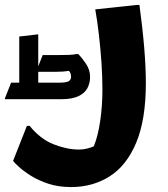

<svg xmlns="http://www.w3.org/2000/svg" viewBox="-92 -498 682 778"><path d="M28 12Q72 66 126 87Q180 108 228 108Q246 108 261 104Q276 100 288 95Q305 54 314 -7.5Q323 -69 323 -135Q323 -189 319 -246.5Q315 -304 308.5 -359.5Q302 -415 294 -460L462 -478H473Q486 -382 492.5 -303Q499 -224 499 -162Q499 -13 460 80Q421 173 352.5 216.5Q284 260 196 260Q145 260 104 246.5Q63 233 33 214Q3 195 -15.5 178Q-34 161 -39 154L17 12ZM273 -186Q273 -162 262.5 -141.5Q252 -121 226.5 -108.5Q201 -96 155 -96H-72V-100L-47 -163H-14V-350L63 -359V-229L81 -275H148Q168 -275 186.5 -275.5Q205 -276 217 -279H225Q240 -264 256.5 -239.5Q273 -215 273 -186ZM134 -207H63V-163H147Q175 -163 185.5 -168.5Q196 -174 196 -187Q196 -192 194 -199.5Q192 -207 186 -211Q164 -207 134 -207Z"/></svg>

Font: Kufam
Style: Bold Italic
Weight: 700
Italic angle: -11°
Designer: Artur Schmal
Foundry: Original Type
Version: Version 1.301; ttfautohint (v1.8.3)